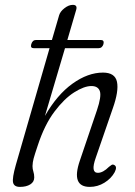

<svg xmlns="http://www.w3.org/2000/svg" viewBox="-20 -742 541 771"><path d="M105.5 -564.5Q110.5 -581.5 125 -581.5H188.5L217.5 -681Q222 -696 239 -709.2Q256 -722.5 272.5 -722.5Q292.5 -722.5 285.5 -701L250.5 -581.5H384.5Q399.5 -581.5 395.5 -565Q390.5 -548.5 375.5 -548.5H241L160.5 -276.5Q209 -361.5 271 -406Q333 -450.5 393.5 -450.5Q442 -450.5 449.8 -413.2Q457.5 -376 433 -307L364.5 -108.5Q343 -48 373 -48Q393.5 -48 417.5 -72Q423.5 -77 428.2 -79.8Q433 -82.5 438.5 -79.5Q452 -73 440.5 -50.5Q426.5 -25 399.2 -8.2Q372 8.5 340.5 8.5Q264.5 8.5 300.5 -96.5L369.5 -300Q388 -355 381 -375.8Q374 -396.5 347 -396.5Q318 -396.5 278 -371.2Q238 -346 198.5 -293.5Q159 -241 132 -159Q119 -120.5 115 -105.5Q111 -90.5 110.5 -75Q110.5 -63.5 114 -53Q117.5 -42.5 117.5 -29.5Q117.5 -11.5 101.5 -1.5Q85.5 8.5 60 8.5Q36.5 8.5 32.5 -9Q28.5 -26.5 43.5 -79.5L179 -548.5H115.5Q101 -548.5 105.5 -564.5Z"/></svg>

Font: Fraunces 72pt S100 Light
Style: Italic
Weight: 300
Italic angle: -16°
Version: Version 1.000; ttfautohint (v1.8.3)